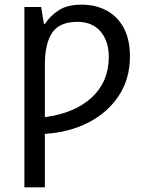

<svg xmlns="http://www.w3.org/2000/svg" viewBox="-20 -566 627 826"><path d="M331 -546Q391 -546 438 -521Q485 -496 512 -446.5Q539 -397 539 -323Q539 -228 492 -155.5Q445 -83 362.5 -40Q280 3 173 10V240H85V-536H157L169 -463H173Q196 -498 233 -522Q270 -546 331 -546ZM313 -472Q237 -472 205 -426Q173 -380 173 -286V-62Q302 -79 375 -147Q448 -215 448 -321Q448 -389 412.5 -430.5Q377 -472 313 -472Z"/></svg>

Font: TSCustom
Style: Regular
Weight: 400
Designer: Monotype Design Team
Foundry: Monotype Imaging Inc.
Version: Version 2.004; ttfautohint (v1.8.3) -l 8 -r 50 -G 200 -x 14 